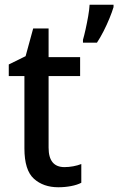

<svg xmlns="http://www.w3.org/2000/svg" viewBox="-20 -780 499 810"><path d="M252 -75Q270 -75 289 -78.5Q308 -82 323 -88V-9Q306 0 280 5Q254 10 226 10Q163 10 123 -26Q83 -62 83 -154V-459H17V-508L88 -543L120 -660H185V-539H318V-459H185V-157Q185 -75 252 -75ZM459 -750Q453 -730 442 -703Q431 -676 417 -648.5Q403 -621 389 -600H330V-612Q335 -629 341 -656Q347 -683 352 -711.5Q357 -740 358 -760H459Z"/></svg>

Font: Noto Sans Gurmukhi UI SemiCondensed Medium
Style: Regular
Weight: 500
Width: 4
Designer: Jelle Bosma - Monotype Design Team
Foundry: Monotype Imaging Inc.
Version: Version 2.004; ttfautohint (v1.8.4.7-5d5b)